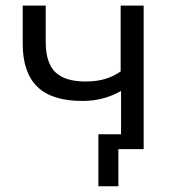

<svg xmlns="http://www.w3.org/2000/svg" viewBox="-20 -522 625 672"><path d="M394.3 130H324.3V-52H463.2V0H394.3ZM403.7 0V-203.6Q374.6 -186.9 340.9 -177.8Q307.2 -168.7 268.3 -168.7Q161.6 -168.7 110.5 -218.5Q59.5 -268.3 59.5 -369.1V-502.3H140V-375.3Q140 -302.3 173.6 -269.5Q207.1 -236.8 278.7 -236.8Q316.2 -236.8 345.3 -244.9Q374.4 -253 402.3 -271.9V-502.3H482.8V0Z"/></svg>

Font: Mulish ExtraLight
Style: Regular
Weight: 200
Designer: Vernon Adams
Foundry: Vernon Adams
Version: Version 3.603